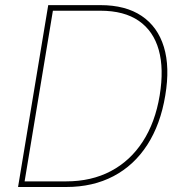

<svg xmlns="http://www.w3.org/2000/svg" viewBox="-20 -748 718 768"><path d="M244.6 0H64L67.9 -22.5H244.6Q345.7 -22.5 423.3 -63.5Q501 -104.5 551 -181.6Q601.1 -258.8 618.7 -366.2Q636.2 -472.7 615 -548.3Q593.8 -624 535.2 -664.6Q476.6 -705.1 381.8 -705.1H180.7L184.6 -727.5H381.8Q482.4 -727.5 546.6 -684.3Q610.8 -641.1 635.5 -560.3Q660.2 -479.5 641.1 -366.2Q622.1 -250.5 569.1 -168.5Q516.1 -86.4 433.8 -43.2Q351.6 0 244.6 0ZM195.3 -727.5 74.7 0H52.2L172.9 -727.5Z"/></svg>

Font: Inter 24pt Thin
Style: Italic
Weight: 250
Italic angle: -9.3988°
Version: Version 4.001;git-66647c0bb